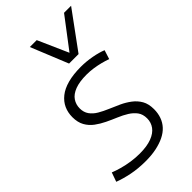

<svg xmlns="http://www.w3.org/2000/svg" viewBox="-252 -862 944 944"><g transform="rotate(-45 219.5 -390.0)"><path d="M-8 -21 9 -69Q29 -61 55.5 -53.5Q82 -46 112 -41.5Q142 -37 172 -37Q222 -37 255 -49.5Q288 -62 304 -84Q320 -106 320 -134Q320 -163 306 -182Q292 -201 269.5 -215Q247 -229 219.5 -240.5Q192 -252 165 -265Q138 -278 115 -295Q92 -312 78 -337Q64 -362 64 -398Q64 -430 76 -456.5Q88 -483 113 -503Q138 -523 177 -533.5Q216 -544 268 -544Q306 -544 344 -537Q382 -530 409 -519L394 -472Q375 -479 353.5 -484.5Q332 -490 308.5 -493.5Q285 -497 261 -497Q212 -497 180.5 -485Q149 -473 134.5 -451.5Q120 -430 120 -403Q120 -376 133.5 -357Q147 -338 170 -324.5Q193 -311 220.5 -299.5Q248 -288 275 -275.5Q302 -263 325 -245.5Q348 -228 362 -203.5Q376 -179 376 -142Q376 -114 367.5 -90Q359 -66 342 -47.5Q325 -29 299.5 -16.5Q274 -4 241 3Q208 10 166 10Q114 10 70 1Q26 -8 -8 -21ZM447 -790 305 -596H239L160 -790H208L278 -632L398 -790Z"/></g></svg>

Font: Georama Light
Style: Italic
Weight: 300
Italic angle: -9°
Designer: Jean-Baptiste Levee
Foundry: Production Type
Version: Version 1.001